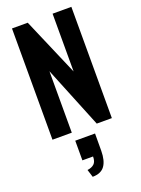

<svg xmlns="http://www.w3.org/2000/svg" viewBox="-204 -896 961 1313"><g transform="rotate(-20 276.0 -239.0)"><path d="M231.9 332.5 214.4 276.4Q246.1 272.9 263.9 256.3Q281.7 239.7 281.7 202.6H204.1V59.6H348.1L347.7 185.1Q347.2 257.3 320.1 294.7Q293 332 231.9 332.5ZM60.1 0V-809.6H174.8L355.5 -389.2V-809.6H492.2V0H382.3L200.7 -447.3V0Z"/></g></svg>

Font: Oswald
Style: DemiBold
Weight: 600
Designer: Vernon Adams
Foundry: Vernon Adams
Version: 3.0; ttfautohint (v0.95) -l 8 -r 50 -G 200 -x 0 -w "G" -W -c